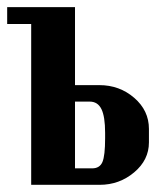

<svg xmlns="http://www.w3.org/2000/svg" viewBox="-20 -515 466 535"><path d="M189 -277.8H256.8Q313 -277.8 354 -242.4Q395 -207 395 -155.8V-118.2Q395 -69.3 353.8 -34.7Q312.5 0 257.8 0H66.9V-448.2H0V-495.1H189ZM272.9 -129.9V-145Q272.9 -189.9 262.7 -210.9Q252.4 -231.9 230 -231.9H189V-45.9H236.8Q257.8 -45.9 265.4 -63.5Q272.9 -81.1 272.9 -129.9Z"/></svg>

Font: Moniqa Black Paragraph
Style: Regular
Weight: 900
Designer: Rajesh Rajput
Foundry: Rajesh Rajput
Version: Version 1.000